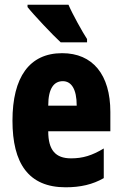

<svg xmlns="http://www.w3.org/2000/svg" viewBox="-20 -786 517 816"><path d="M271 -766H97V-756C123 -723 205 -636 238 -606H350V-620C331 -649 288 -726 271 -766ZM244 -560C105 -560 33 -458 33 -273C33 -92 101 10 259 10C322 10 374 -2 421 -29V-155C371 -125 332 -113 282 -113C216 -113 185 -148 185 -228H449V-310C449 -469 374 -560 244 -560ZM247 -441C283 -441 306 -408 306 -337H185C185 -413 211 -441 247 -441Z"/></svg>

Font: Noto Sans Bengali ExtraCondensed ExtraBold
Style: Regular
Weight: 800
Width: 2
Designer: Joana Ranito - Universal Thirst; Jelle Bosma - Monotype Design Team
Foundry: Universal Thirst ehf.
Version: Version 3.000